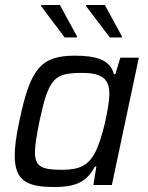

<svg xmlns="http://www.w3.org/2000/svg" viewBox="-20 -741 591 769"><path d="M145 -716 239 -591H288V-596L220 -721H145ZM325 -716 420 -591H468V-596L400 -721H325ZM196 8C267 8 324 -3 360 -74H366L354 0H428L536 -510H462L442 -444H436C422 -501 366 -518 280 -518C143 -518 101 -465 58 -258C45 -199 39 -153 39 -118C39 -20 84 8 196 8ZM229 -61C150 -61 120 -71 120 -132C120 -160 127 -199 138 -255C175 -427 196 -449 308 -449C388 -449 418 -426 418 -364C418 -314 388 -175 358 -125C333 -80 300 -61 229 -61Z"/></svg>

Font: Saira UNSAM
Style: Italic
Weight: 400
Italic angle: -12°
Designer: Hector Gatti with collaboration of the Omnibus-Type team
Foundry: Omnibus-Type
Version: Version 0.072;PS 000.072;hotconv 1.0.88;makeotf.lib2.5.64775